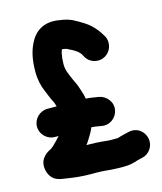

<svg xmlns="http://www.w3.org/2000/svg" viewBox="-135 -845 963 1139"><g transform="rotate(-15 347.0 -276.0)"><path d="M329 -570C330.1 -570 328.6 -570.3 338.9 -566.6C346.6 -560.9 358.6 -556.1 364.9 -553.5C371.5 -549.7 390.1 -538.1 396.3 -533.4L408.9 -520.7C416.7 -510.4 415.1 -514 416.9 -509.4C427.3 -485.2 445.1 -465.9 471.7 -457.2C522.6 -440.6 567.7 -471 581.1 -512.4C587.6 -532.5 587.4 -559 575.7 -579.4C558.1 -610.3 540.2 -635.3 513 -660.3C493.4 -678.6 461.9 -696.9 441.9 -708.6C437.3 -710.4 432.9 -712.5 430.9 -713.8C405.8 -730.5 371.7 -739.7 336.6 -743.8C251.2 -758.8 191.6 -723.2 160 -662.9C132.1 -613.1 121 -554.9 121 -484C121 -438 130.6 -394.1 146.2 -359.8C157 -335.4 167.3 -305.5 182.5 -277.8C184.7 -270.4 187.6 -261.8 190 -254H133C86 -254 46 -215.2 46 -167.5C46 -119.8 86 -81 133 -81H155.5C149.5 -73.7 141.9 -65.3 133.3 -56.7L109.3 -32.7C103.2 -26.5 100.3 -25.7 90.1 -17.7C69.9 -8.9 52.3 4.3 38.7 23.5C18.4 51.9 21.8 95.8 39.3 126.4C63.8 169.4 105.8 169 139.9 174.7C182.3 181.7 231.3 187 283 187H319C329.1 187 338.6 187.3 347.2 187.9L375.2 189.9C392.6 191.2 409.9 193.9 431.2 194C439.7 194.6 451.2 195 460 195H482C491.3 195 500.3 194.6 509.1 193.9C541.9 191.2 564.1 179.7 589.9 174.5L599.9 172.5C622.8 167.9 642.2 154.7 655 135.1C695.9 72.3 642.3 -13.4 566 2.5C545.3 6.6 524.4 12.6 508.3 16.7C500 18.5 494 21.5 492 22H441C424.4 20.6 405.8 18.1 388.6 17L356.5 15C344.5 14.3 332.1 14 319 14H301C307.3 5.9 313.6 -2.8 320.1 -13.6C333.9 -34.4 346.1 -55.5 356.9 -81C373.4 -80.5 390.6 -77.1 405.7 -74.4L417.2 -72.5C469.4 -62.9 510.2 -99.4 518.5 -141.1C528.9 -193 490.6 -234 449.6 -242.6L437 -244.7C417.4 -247.7 395.4 -252.1 368.7 -253.6C366.1 -269 362.7 -285.1 356.5 -301.4L349.9 -321.4C341.7 -348.8 332.3 -364.1 323.1 -384.6C308.8 -421.5 294 -444.1 294 -484C294 -490.3 295 -498.2 295 -506C295 -518.7 296.7 -529.5 298.9 -537.2C299.2 -550.9 303.8 -563.6 308.1 -573.3C314.9 -572.9 322.2 -570 329 -570Z"/></g></svg>

Font: Smoothie
Style: Bd
Weight: 700
Foundry: Cannot Into Space Fonts
Version: Version 0.8